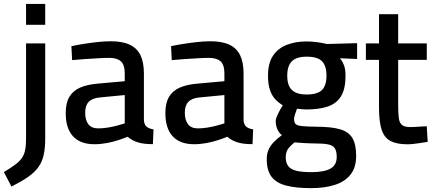

<svg xmlns="http://www.w3.org/2000/svg" viewBox="-63 -720 2205 973"><path d="M-4.8 225.5 -43.3 151.9Q-7.8 130.7 14.1 114.3Q36.1 97.8 48 80.6Q59.8 63.4 64.4 40.4Q69 17.3 69 -17.3V-500H166.1V-16.3Q166.1 32 158.1 66.4Q150.2 100.9 131.3 127.3Q112.4 153.6 79.1 176.8Q45.7 199.9 -4.8 225.5ZM69 -594.2V-700H166.1V-594.2Z M416.1 10.9Q343.8 10.9 307 -29.4Q270.1 -69.6 270.1 -146.4Q270.1 -198.2 288.5 -229.1Q306.9 -260.1 342.7 -275.9Q378.5 -291.7 431.3 -296.1L569.2 -308.5V-347.4Q569.2 -391.6 549.7 -409.2Q530.2 -426.7 490.8 -426.7Q466.1 -426.7 431.7 -424.6Q397.4 -422.6 362.7 -420.3Q328.1 -418.1 302.5 -415.3L298.8 -486Q322.2 -491.2 356.5 -496.8Q390.8 -502.4 427.9 -506.6Q465 -510.9 497.7 -510.9Q557.5 -510.9 594.6 -493.4Q631.6 -475.9 649 -439.8Q666.3 -403.7 666.3 -347.4V-109.6Q668.3 -87.6 680.5 -77.6Q692.7 -67.7 715 -64.4L711.7 10.5Q687.8 10.5 669 8.3Q650.2 6.1 633.7 0.8Q619.8 -3.6 607.6 -10.4Q595.4 -17.1 583.6 -27.1Q566 -19.4 538.5 -10.3Q510.9 -1.2 479.2 4.8Q447.5 10.9 416.1 10.9ZM434.7 -69.4Q457.8 -69.4 482.7 -73.4Q507.6 -77.4 530.5 -83.5Q553.5 -89.5 569.2 -94.7V-238.3L442.8 -226.2Q404.9 -222.7 386.7 -203.9Q368.6 -185.2 368.6 -148.9Q368.6 -112.1 384.6 -90.8Q400.6 -69.4 434.7 -69.4Z M921.1 10.9Q848.8 10.9 812 -29.4Q775.1 -69.6 775.1 -146.4Q775.1 -198.2 793.5 -229.1Q811.9 -260.1 847.7 -275.9Q883.5 -291.7 936.3 -296.1L1074.2 -308.5V-347.4Q1074.2 -391.6 1054.7 -409.2Q1035.2 -426.7 995.8 -426.7Q971.1 -426.7 936.7 -424.6Q902.4 -422.6 867.7 -420.3Q833.1 -418.1 807.5 -415.3L803.8 -486Q827.2 -491.2 861.5 -496.8Q895.8 -502.4 932.9 -506.6Q970 -510.9 1002.7 -510.9Q1062.5 -510.9 1099.6 -493.4Q1136.6 -475.9 1154 -439.8Q1171.3 -403.7 1171.3 -347.4V-109.6Q1173.3 -87.6 1185.5 -77.6Q1197.7 -67.7 1220 -64.4L1216.7 10.5Q1192.8 10.5 1174 8.3Q1155.2 6.1 1138.7 0.8Q1124.8 -3.6 1112.6 -10.4Q1100.4 -17.1 1088.6 -27.1Q1071 -19.4 1043.5 -10.3Q1015.9 -1.2 984.2 4.8Q952.5 10.9 921.1 10.9ZM939.7 -69.4Q962.8 -69.4 987.7 -73.4Q1012.6 -77.4 1035.5 -83.5Q1058.5 -89.5 1074.2 -94.7V-238.3L947.8 -226.2Q909.9 -222.7 891.7 -203.9Q873.6 -185.2 873.6 -148.9Q873.6 -112.1 889.6 -90.8Q905.6 -69.4 939.7 -69.4Z M1513.8 233.4Q1437.1 233.4 1387.4 220.5Q1337.6 207.7 1313.2 175.9Q1288.8 144 1288.8 86.9Q1288.8 60.2 1297.3 40.1Q1305.7 20.1 1322.8 1.8Q1339.9 -16.4 1365.7 -35.4Q1351.2 -45.3 1342.7 -64.8Q1334.3 -84.4 1334.3 -107.4Q1334.3 -119.1 1346.1 -143.5Q1358 -167.9 1369.9 -186.6Q1350.7 -197.7 1333.4 -215.4Q1316.1 -233 1305.6 -262.4Q1295.2 -291.9 1295.2 -336.7Q1295.2 -399.9 1320.4 -437.6Q1345.6 -475.4 1390.1 -492.7Q1434.5 -510 1490.7 -510Q1516.5 -510 1546.1 -506Q1575.6 -502 1593.5 -497L1746.7 -501.3V-421.1L1659.4 -424.8Q1670.9 -412.2 1679.5 -391.1Q1688.1 -369.9 1688.1 -336.7Q1688.1 -270.1 1665.6 -232.8Q1643.1 -195.6 1598.7 -180.4Q1554.3 -165.2 1487.9 -165.2Q1480.7 -165.2 1465.2 -166.7Q1449.8 -168.2 1442.1 -169.2Q1437.6 -157.1 1432.4 -141.4Q1427.2 -125.6 1427.2 -118.6Q1427.2 -101.6 1433.9 -92.9Q1440.6 -84.2 1464.6 -81.3Q1488.6 -78.5 1539.1 -77.8Q1615.6 -77.8 1659.9 -65Q1704.2 -52.2 1723.1 -19.9Q1741.9 12.3 1741.9 70.6Q1741.9 129 1713.3 164.8Q1684.7 200.7 1633.6 217Q1582.5 233.4 1513.8 233.4ZM1514.8 152.4Q1580.2 152.4 1611.8 134.4Q1643.4 116.4 1643.4 75.6Q1643.4 44.7 1632.9 30.3Q1622.5 15.9 1598.1 11.4Q1573.7 6.9 1531.5 6.9Q1523.4 6.9 1508.9 6.4Q1494.4 5.9 1478.7 5.1Q1463.1 4.3 1449.8 3.1Q1436.6 2 1429.9 1.4Q1405.8 20.7 1395.4 36.6Q1385.1 52.4 1385.1 77.7Q1385.1 104 1397.1 120.9Q1409.1 137.8 1437.5 145.1Q1465.9 152.4 1514.8 152.4ZM1490.9 -241.1Q1546.1 -241.1 1568.8 -264Q1591.5 -286.8 1591.5 -336.7Q1591.5 -386.6 1568.8 -409.7Q1546.1 -432.8 1490.9 -432.8Q1439.7 -432.8 1416.2 -409.7Q1392.7 -386.6 1392.7 -336.7Q1392.7 -286.8 1416.2 -264Q1439.7 -241.1 1490.9 -241.1Z M2002.9 11.3Q1948.5 11.3 1916.7 -5.1Q1884.9 -21.5 1871.3 -61.9Q1857.7 -102.3 1857.7 -174.3V-416.5H1791.2V-500H1857.7V-647.9H1954.8V-500H2099.8V-416.5H1954.8V-190.3Q1954.8 -147.1 1958 -122.1Q1961.2 -97.2 1974.3 -86.6Q1987.4 -76 2015.4 -76Q2025.4 -76 2040.7 -76.8Q2056 -77.7 2071.9 -78.8Q2087.8 -79.8 2099.6 -80.2L2104.5 -1.1Q2082.9 2.1 2052.9 6.7Q2022.9 11.3 2002.9 11.3Z"/></svg>

Font: TitilliumWeb ExtraLight
Style: Regular
Weight: 400
Designer: Mohamed Gaber, Accademia di Belle Arti di Urbino and others
Foundry: Kief Type Foundry, Accademia di Belle Arti di Urbino and others
Version: Version 3.000; ttfautohint (v1.8.2)